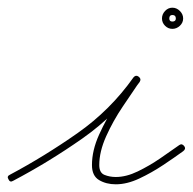

<svg xmlns="http://www.w3.org/2000/svg" viewBox="-30 -462 501 499"><path d="M-8 4Q-13 -4 -4 -8Q86 -56 171.5 -116Q257 -176 317 -261Q323 -268 330 -263Q338 -257 333 -250Q314 -222 289 -185Q264 -148 246 -108Q228 -68 228 -33Q228 -13 241.5 -7.5Q255 -2 271 -2Q298 -2 328 -16.5Q358 -31 386.5 -50.5Q415 -70 436 -85Q436 -85 436 -85Q436 -85 436 -85Q443 -90 449 -82Q454 -75 446 -69Q424 -53 394 -33Q364 -13 332 2Q300 17 271 17Q246 17 227.5 6Q209 -5 209 -33Q209 -71 227.5 -112Q246 -153 271.5 -192Q297 -231 317 -260Q322 -268 330 -263Q338 -257 333 -249Q271 -163 184 -102Q97 -41 4 8Q-4 13 -8 4ZM427 -414Q427 -423 418 -423Q410 -423 410 -414Q410 -406 418 -406Q427 -406 427 -414ZM391 -414Q391 -425 399 -433.5Q407 -442 418 -442Q429 -442 437.5 -433.5Q446 -425 446 -414Q446 -403 437.5 -395Q429 -387 418 -387Q407 -387 399 -395Q391 -403 391 -414Z"/></svg>

Font: FRB American Cursive Guidelines Arrows Extralight
Style: Italic
Weight: 200
Italic angle: -25°
Version: Version 2.0;Modular Font Editor K font №1